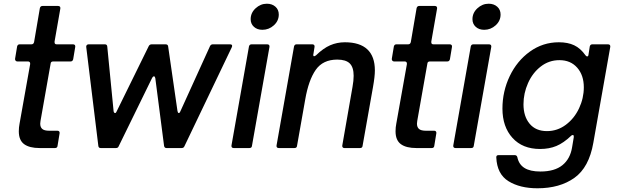

<svg xmlns="http://www.w3.org/2000/svg" viewBox="-20 -795 3317 1031"><path d="M289 -12Q288 0 275 0H193Q138 0 109.5 -21Q81 -42 81 -90Q81 -111 85 -131L142 -451V-453Q142 -465 130 -465H73Q67 -465 63.5 -469.5Q60 -474 61 -480L72 -546Q75 -557 86 -557H149Q160 -557 163 -569L194 -751Q197 -763 208 -763H292Q299 -763 302 -759Q305 -755 304 -749L273 -572V-568Q273 -557 284 -557H372Q379 -557 382 -553Q385 -549 384 -543L373 -477Q370 -465 359 -465H266Q253 -465 252 -454L202 -171Q196 -140 196 -131Q196 -112 207 -102.5Q218 -93 244 -93H289Q295 -93 298 -89Q301 -85 300 -79Z M617 -9Q614 0 602 0H521Q509 0 508 -12L443 -543V-545Q443 -550 446.5 -553.5Q450 -557 456 -557H543Q555 -557 556 -545L590 -198Q592 -188 598 -188Q603 -188 606 -196L779 -548Q784 -557 795 -557H869Q882 -557 883 -545L933 -199Q935 -188 940 -188Q945 -188 948 -196L1108 -548Q1113 -557 1123 -557H1216Q1223 -557 1225.5 -553Q1228 -549 1225 -542L970 -9Q966 0 955 0H874Q863 0 861 -12L814 -375Q812 -385 807 -385Q801 -385 797 -377Z M1333 -12Q1332 0 1319 0H1235Q1228 0 1225 -4Q1222 -8 1223 -14L1317 -546Q1320 -557 1331 -557H1415Q1422 -557 1425 -553Q1428 -549 1427 -543ZM1326 -692Q1326 -726 1352.5 -750.5Q1379 -775 1413 -775Q1441 -775 1459 -759Q1477 -743 1477 -717Q1477 -683 1450.5 -659Q1424 -635 1389 -635Q1361 -635 1343.5 -651Q1326 -667 1326 -692Z M1575 -12Q1574 0 1561 0H1477Q1470 0 1467 -4Q1464 -8 1465 -14L1559 -546Q1562 -557 1573 -557H1657Q1664 -557 1667 -553Q1670 -549 1669 -543L1663 -505L1662 -500Q1662 -493 1667 -493Q1670 -493 1677 -498Q1716 -536 1753 -552Q1790 -568 1832 -568Q1912 -568 1952.5 -530Q1993 -492 1993 -417Q1993 -384 1983 -328L1927 -12Q1926 0 1913 0H1829Q1823 0 1820 -4Q1817 -8 1818 -14L1873 -329Q1879 -362 1879 -388Q1879 -434 1858 -454.5Q1837 -475 1791 -475Q1714 -475 1675.5 -420Q1637 -365 1619 -261Z M2312 -12Q2311 0 2298 0H2216Q2161 0 2132.5 -21Q2104 -42 2104 -90Q2104 -111 2108 -131L2165 -451V-453Q2165 -465 2153 -465H2096Q2090 -465 2086.5 -469.5Q2083 -474 2084 -480L2095 -546Q2098 -557 2109 -557H2172Q2183 -557 2186 -569L2217 -751Q2220 -763 2231 -763H2315Q2322 -763 2325 -759Q2328 -755 2327 -749L2296 -572V-568Q2296 -557 2307 -557H2395Q2402 -557 2405 -553Q2408 -549 2407 -543L2396 -477Q2393 -465 2382 -465H2289Q2276 -465 2275 -454L2225 -171Q2219 -140 2219 -131Q2219 -112 2230 -102.5Q2241 -93 2267 -93H2312Q2318 -93 2321 -89Q2324 -85 2323 -79Z M2524 -12Q2523 0 2510 0H2426Q2419 0 2416 -4Q2413 -8 2414 -14L2508 -546Q2511 -557 2522 -557H2606Q2613 -557 2616 -553Q2619 -549 2618 -543ZM2517 -692Q2517 -726 2543.5 -750.5Q2570 -775 2604 -775Q2632 -775 2650 -759Q2668 -743 2668 -717Q2668 -683 2641.5 -659Q2615 -635 2580 -635Q2552 -635 2534.5 -651Q2517 -667 2517 -692Z M2645 51V49Q2645 38 2657 38H2744Q2755 38 2758 49Q2766 88 2796.5 107Q2827 126 2882 126Q2958 126 3000 92Q3042 58 3052 -4L3061 -58V-62Q3061 -70 3056 -70Q3051 -70 3047 -66Q3006 -27 2967.5 -11Q2929 5 2880 5Q2786 5 2732 -54.5Q2678 -114 2678 -212Q2678 -304 2717 -386Q2756 -468 2825.5 -518Q2895 -568 2981 -568Q3029 -568 3063 -552Q3097 -536 3124 -498Q3128 -492 3133 -492Q3139 -492 3140 -501L3147 -546Q3150 -557 3161 -557H3245Q3252 -557 3255 -553Q3258 -549 3257 -543L3166 -28Q3143 104 3064.5 160Q2986 216 2866 216Q2772 216 2710.5 178Q2649 140 2645 51ZM3115 -326Q3115 -391 3079.5 -431.5Q3044 -472 2984 -472Q2928 -472 2884 -438Q2840 -404 2815.5 -349Q2791 -294 2791 -235Q2791 -170 2824 -130.5Q2857 -91 2917 -91Q2973 -91 3018.5 -125Q3064 -159 3089.5 -213.5Q3115 -268 3115 -326Z"/></svg>

Font: Open Sauce Two Medium Italic
Style: Regular
Weight: 500
Italic angle: -10°
Designer: Alfredo Marco Pradil
Foundry: Creative Sauce Fz LLC
Version: Version 1.477